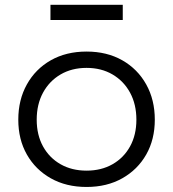

<svg xmlns="http://www.w3.org/2000/svg" viewBox="-20 -752 705 782"><path d="M332.5 9.5Q249.5 9.5 187 -25.8Q124.5 -61 89.5 -122.5Q54.5 -184 54.5 -264.5Q54.5 -345.5 89.5 -408.2Q124.5 -471 187 -506.5Q249.5 -542 332.5 -542Q415.5 -542 478 -506.5Q540.5 -471 575.5 -408.2Q610.5 -345.5 610.5 -264.5Q610.5 -184 575.5 -122.5Q540.5 -61 478 -25.8Q415.5 9.5 332.5 9.5ZM332.5 -57Q392.5 -57 438.2 -83Q484 -109 509.8 -155.8Q535.5 -202.5 535.5 -264.5Q535.5 -327 509.8 -374.5Q484 -422 438.2 -448.8Q392.5 -475.5 332.5 -475.5Q272.5 -475.5 226.8 -448.8Q181 -422 155.2 -374.5Q129.5 -327 129.5 -264.5Q129.5 -202.5 155.2 -155.8Q181 -109 226.8 -83Q272.5 -57 332.5 -57ZM480 -732.5V-670.5H185.5V-732.5Z"/></svg>

Font: Hepta Slab
Style: Regular
Weight: 400
Designer: Michael LaGattuta
Foundry: Michael LaGattuta
Version: Version 1.100